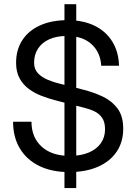

<svg xmlns="http://www.w3.org/2000/svg" viewBox="-20 -829 645 938"><path d="M294.9 89.8V-808.6H352.5V89.8ZM317.4 11.7Q232.4 11.7 171.1 -18.6Q109.9 -48.8 76.9 -104Q43.9 -159.2 43.9 -234.4H133.8Q133.8 -157.7 183.6 -112.5Q233.4 -67.4 320.3 -67.4Q374 -67.4 412.8 -83.5Q451.7 -99.6 472.4 -128.9Q493.2 -158.2 493.2 -197.3Q493.2 -232.4 479 -253.2Q464.8 -273.9 441.2 -285.2Q417.5 -296.4 389.2 -303.2Q360.8 -310.1 333 -317.4L251 -338.9Q217.3 -347.7 183.3 -360.6Q149.4 -373.5 121.1 -394.3Q92.8 -415 75.7 -446.3Q58.6 -477.5 58.6 -522.5Q58.6 -585.9 88.9 -632.6Q119.1 -679.2 175.5 -704.8Q231.9 -730.5 309.6 -730.5Q386.7 -730.5 442.4 -703.1Q498 -675.8 528.8 -625.7Q559.6 -575.7 561.5 -507.8H474.6Q470.7 -573.7 426.8 -613.5Q382.8 -653.3 306.6 -653.3Q256.8 -653.3 220.9 -637.2Q185.1 -621.1 165.8 -591.6Q146.5 -562 146.5 -522.5Q146.5 -490.7 165.8 -470.7Q185.1 -450.7 214.4 -438.7Q243.7 -426.8 274.4 -419.4Q305.2 -412.1 328.1 -406.2L391.6 -389.6Q440.4 -377 483.9 -356.2Q527.3 -335.4 554.7 -298.3Q582 -261.2 582 -200.2Q582 -135.7 550 -88.1Q518.1 -40.5 458.7 -14.4Q399.4 11.7 317.4 11.7Z"/></svg>

Font: Inter Display V
Style: Regular
Weight: 400
Designer: Rasmus Andersson
Foundry: rsms
Version: Version 3.015;git-src